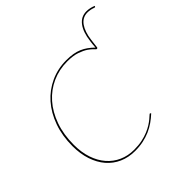

<svg xmlns="http://www.w3.org/2000/svg" viewBox="-210 -1023 1217 1217"><g transform="rotate(-45 398.0 -414.5)"><path d="M329 -2Q368.5 -2 400.5 -8.8Q432.5 -15.5 457.5 -26Q482.5 -36.5 501 -48.2Q519.5 -60 532 -70.5Q544.5 -81 551.8 -87.8Q559 -94.5 561.5 -94.5Q562.5 -94.5 563.5 -93.5L568 -89Q545 -67.5 519.5 -49.8Q494 -32 464.8 -19.2Q435.5 -6.5 401.5 0.8Q367.5 8 328 8Q269.5 8 221.5 -13.2Q173.5 -34.5 139.5 -74Q105.5 -113.5 86.8 -169.5Q68 -225.5 68 -295Q68 -387 95.2 -463.2Q122.5 -539.5 170.5 -593.8Q218.5 -648 283.8 -678Q349 -708 425 -708Q458 -708 484.5 -703.5Q511 -699 533.2 -689.5Q555.5 -680 574.8 -666Q594 -652 613 -633.5Q614 -648.5 615.2 -661.2Q616.5 -674 618.5 -687Q627 -758.5 656.8 -797.8Q686.5 -837 734.5 -837Q764.5 -837 796.5 -824L795 -820Q794 -816 791.2 -816.2Q788.5 -816.5 785 -817.5Q772 -822.5 759 -824.8Q746 -827 734.5 -827Q690 -827 663.2 -789.5Q636.5 -752 628.5 -687L621 -626L619 -623Q617 -621 613 -621Q609 -621 598.5 -633Q588 -645 566.8 -659.5Q545.5 -674 511 -686Q476.5 -698 424 -698Q351.5 -698 288.8 -669.8Q226 -641.5 179.5 -589Q133 -536.5 106.5 -462Q80 -387.5 80 -295Q80 -227.5 98.2 -173.2Q116.5 -119 149.5 -81Q182.5 -43 228.2 -22.5Q274 -2 329 -2Z"/></g></svg>

Font: Lato Hairline
Style: Italic
Weight: 100
Italic angle: -7°
Designer: Lukasz Dziedzic
Foundry: tyPoland Lukasz Dziedzic
Version: Version 2.007; 2014-02-27